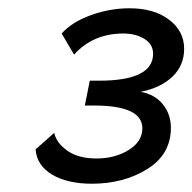

<svg xmlns="http://www.w3.org/2000/svg" viewBox="-20 -833 465 464"><path d="M66 -472 111 -512Q116 -488 142.5 -469Q169 -450 213 -450Q258 -450 291 -470.5Q324 -491 324 -523Q324 -578 207 -578H185L197 -638H219Q350 -638 350 -703Q350 -726 329 -739Q308 -752 278 -752Q205 -752 159 -701L129 -752Q154 -780 200 -796.5Q246 -813 293 -813Q352 -813 388.5 -785.5Q425 -758 425 -715Q425 -675 397 -648Q369 -621 320 -611Q354 -605 373.5 -581Q393 -557 393 -524Q393 -460 336 -424.5Q279 -389 202 -389Q143 -389 106 -411Q69 -433 66 -472Z"/></svg>

Font: Raleway-v4020 SemiBold
Style: Italic
Weight: 600
Italic angle: -12°
Designer: Matt McInerney, Pablo Impallari, Rodrigo Fuenzalida
Foundry: Matt McInerney, Pablo Impallari, Rodrigo Fuenzalida
Version: Version 4.020;PS 004.020;hotconv 1.0.88;makeotf.lib2.5.64775